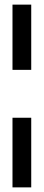

<svg xmlns="http://www.w3.org/2000/svg" viewBox="-20 -680 189 830"><path d="M34 -378V-660H115V-378ZM34 130V-171H115V130Z"/></svg>

Font: Bricolage Grotesque 96pt Condensed
Style: Regular
Weight: 400
Width: 3
Designer: Mathieu Triay
Foundry: Atelier Triay
Version: Version 1.001; ttfautohint (v1.8.4.7-5d5b);gftools[0.9.33.de